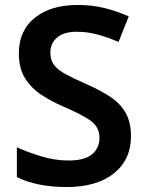

<svg xmlns="http://www.w3.org/2000/svg" viewBox="-20 -744 590 774"><path d="M508 -195Q508 -100 439 -45Q370 10 248 10Q130 10 48 -30V-150Q93 -130 147 -113.5Q201 -97 257 -97Q321 -97 351 -122Q381 -147 381 -188Q381 -233 343 -259Q305 -285 232 -316Q188 -335 148 -361Q108 -387 82 -427Q56 -467 56 -529Q56 -621 120.5 -672.5Q185 -724 293 -724Q350 -724 399.5 -712Q449 -700 499 -678L458 -575Q413 -594 372.5 -605Q332 -616 289 -616Q237 -616 210 -592.5Q183 -569 183 -532Q183 -502 198 -482Q213 -462 244.5 -445Q276 -428 326 -406Q383 -381 424 -354Q465 -327 486.5 -289Q508 -251 508 -195Z"/></svg>

Font: Noto Sans Malayalam SemiBold
Style: Regular
Weight: 600
Designer: Jelle Bosma - Monotype Design Team
Foundry: Monotype Imaging Inc.
Version: Version 2.104; ttfautohint (v1.8.4.7-5d5b)